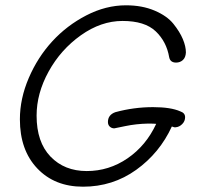

<svg xmlns="http://www.w3.org/2000/svg" viewBox="-20 -697 755 724"><path d="M293 7Q186 7 120.5 -62Q55 -131 55 -247Q55 -325 88.5 -403Q122 -481 177 -541Q232 -601 305.5 -639Q379 -677 455 -677Q516 -677 563 -657Q610 -637 634 -607Q658 -577 669.5 -549.5Q681 -522 681 -499Q680 -480 669.5 -470.5Q659 -461 644 -461Q622 -461 618 -481Q608 -540 567 -579Q526 -618 442 -618Q361 -618 285 -564Q209 -510 163.5 -427.5Q118 -345 118 -261Q118 -161 170.5 -106.5Q223 -52 307 -52Q391 -52 461 -100Q531 -148 569 -230Q559 -231 538 -231Q493 -230 452.5 -221.5Q412 -213 411 -213Q401 -213 394 -219.5Q387 -226 387 -237Q387 -264 415 -274Q485 -293 557 -293Q624 -293 660 -277Q678 -271 678 -255Q678 -240 667 -229Q656 -218 642 -217Q638 -216 628 -220Q582 -120 493.5 -56.5Q405 7 293 7Z"/></svg>

Font: Comic Neue
Style: Italic
Weight: 400
Italic angle: -12°
Designer: Craig Rozynski
Foundry: Craig Rozynski
Version: Version 2.003